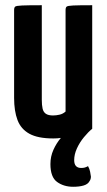

<svg xmlns="http://www.w3.org/2000/svg" viewBox="-20 -520 408 735"><path d="M260 195Q224 195 198.5 176.5Q173 158 173 108Q173 79 184.5 53.5Q196 28 213 8Q206 9 199 9.5Q192 10 184 10Q125 10 92.5 -8Q60 -26 47 -60.5Q34 -95 34 -145V-481Q34 -491 38 -494.5Q42 -498 64.5 -499Q87 -500 140 -500V-138Q140 -118 143 -104.5Q146 -91 155.5 -84.5Q165 -78 183 -78Q195 -78 208 -81Q221 -84 231 -93V-481Q231 -491 235 -494.5Q239 -498 260 -499Q281 -500 333 -500V-27Q318 -15 301.5 5Q285 25 274.5 48Q264 71 264 93Q264 123 291 123Q298 123 304 121.5Q310 120 317 116Q323 127 325 137.5Q327 148 328 156Q328 166 323 173Q317 185 300.5 190Q284 195 260 195Z"/></svg>

Font: Yanone Kaffeesatz SemiBold
Style: Regular
Weight: 600
Designer: Yanone (Cyrillic: Daniel Pouzeot, Huerta Tipografica, and Cyreal)
Foundry: Yanone
Version: Version 2.003